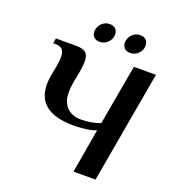

<svg xmlns="http://www.w3.org/2000/svg" viewBox="-149 -950 958 1064"><g transform="rotate(20 330.0 -418.5)"><path d="M451 -260Q428 -250 392.5 -245Q357 -240 319 -240Q102 -240 102 -405Q102 -437 113 -488Q114 -493 119 -521Q124 -549 124 -575Q124 -603 111 -616.5Q98 -630 67 -630H57L62 -660H182Q222 -660 239 -645Q256 -630 256 -593Q256 -563 244 -503Q231 -444 231 -405Q231 -347 262 -316Q293 -285 346 -285Q406 -285 459 -305L522 -660H652L536 0H406ZM249 -769Q249 -796 268.5 -816.5Q288 -837 316 -837Q339 -837 351 -824.5Q363 -812 363 -791Q363 -765 343 -745Q323 -725 296 -725Q273 -725 261 -737.5Q249 -750 249 -769ZM429 -769Q429 -796 448.5 -816.5Q468 -837 496 -837Q519 -837 531 -824.5Q543 -812 543 -791Q543 -765 523 -745Q503 -725 476 -725Q453 -725 441 -737.5Q429 -750 429 -769Z"/></g></svg>

Font: Philosopher
Style: Bold Italic
Weight: 700
Italic angle: -10°
Designer: Jovanny Lemonad
Foundry: Jovanny Lemonad
Version: Version 2.000